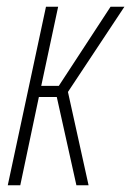

<svg xmlns="http://www.w3.org/2000/svg" viewBox="-20 -548 388 568"><path d="M3 0H40L95 -261H148L206 0H242L181 -276L348 -528H307L154 -294H102L152 -528H116Z"/></svg>

Font: Noto Sans ExtraCondensed ExtraLight
Style: Italic
Weight: 200
Width: 2
Italic angle: -12°
Designer: Monotype Design Team
Foundry: Monotype Imaging Inc.
Version: Version 2.013